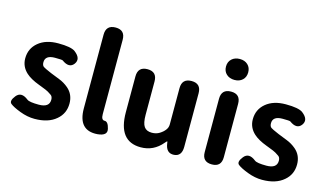

<svg xmlns="http://www.w3.org/2000/svg" viewBox="-93 -1112 2432 1427"><g transform="rotate(15 1123.0 -398.5)"><path d="M239 14Q184 14 126.5 -8Q69 -30 46.5 -48.5Q24 -67 59 -111Q95 -156 153 -110Q171 -96 243 -96Q324 -96 324 -155Q324 -181 308 -191Q292 -201 282.5 -207.5Q273 -214 220 -234L207 -239Q140 -264 105 -296Q57 -340 57 -403Q57 -479 114 -526.5Q171 -574 266 -574Q365 -574 397 -550Q456 -505 423 -460Q390 -416 330 -460Q324 -464 270 -464Q195 -464 195 -410Q195 -385 209 -376Q223 -367 254 -354L272 -346Q306 -332 340 -319Q379 -304 412 -276Q462 -233 462 -163Q462 -86 405 -38Q345 14 239 14Z M574 -157V-723Q574 -798 648 -798Q721 -798 721 -723V-151Q721 -106 747.5 -107Q774 -108 786 -56Q799 -4 721 3Q574 14 574 -157Z M1056 14Q883 14 883 -210V-485Q883 -560 957 -560Q1030 -560 1030 -485V-229Q1030 -165 1048.5 -138.5Q1067 -112 1108 -112Q1142 -112 1167.5 -128Q1193 -144 1207 -163Q1222 -182 1222 -206V-485Q1222 -560 1296 -560Q1369 -560 1369 -485V-73Q1369 0 1310 4Q1250 8 1240 -65L1239 -72Q1238 -80 1236 -80Q1234 -80 1221 -65Q1155 14 1056 14Z M1600 0Q1526 0 1526 -75V-485Q1526 -560 1600 -560Q1673 -560 1673 -485V-75Q1673 0 1600 0ZM1600 -650Q1562 -650 1538 -672Q1514 -694 1514 -730.5Q1514 -767 1538 -789Q1562 -811 1600 -811Q1638 -811 1661.5 -789Q1685 -767 1685 -730.5Q1685 -694 1661.5 -672Q1638 -650 1600 -650Z M1990 14Q1935 14 1877.5 -8Q1820 -30 1797.5 -48.5Q1775 -67 1810 -111Q1846 -156 1904 -110Q1922 -96 1994 -96Q2075 -96 2075 -155Q2075 -181 2059 -191Q2043 -201 2033.5 -207.5Q2024 -214 1971 -234L1958 -239Q1891 -264 1856 -296Q1808 -340 1808 -403Q1808 -479 1865 -526.5Q1922 -574 2017 -574Q2116 -574 2148 -550Q2207 -505 2174 -460Q2141 -416 2081 -460Q2075 -464 2021 -464Q1946 -464 1946 -410Q1946 -385 1960 -376Q1974 -367 2005 -354L2023 -346Q2057 -332 2091 -319Q2130 -304 2163 -276Q2213 -233 2213 -163Q2213 -86 2156 -38Q2096 14 1990 14Z"/></g></svg>

Font: Resource Han Rounded JP
Style: Bold
Weight: 700
Designer: Cyano Hao (round all glyphs); Ryoko NISHIZUKA 西塚涼子 (kana, bopomofo & ideographs); Paul D. Hunt (Latin, Greek & Cyrillic)
Foundry: Cyano Hao
Version: 0.990